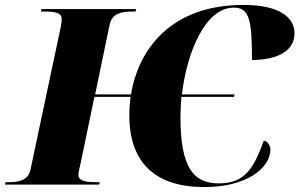

<svg xmlns="http://www.w3.org/2000/svg" viewBox="-45 -751 1218 781"><path d="M786 10C958 10 1055 -67 1055 -144C1055 -159 1041 -179 1028 -179C990 -76 957 -5 846 -5C742 -5 689 -68 689 -276C689 -302 691 -329 693 -357H907L909 -367H695C715 -538 790 -720 906 -720C970 -720 980 -668 980 -507C1078 -507 1153 -541 1153 -615C1153 -682 1089 -731 945 -731C651 -731 518 -551 488 -367H342L401 -651C411 -697 449 -704 493 -704H506L509 -714H124L121 -704H134C177 -704 206 -700 206 -674C206 -670 206 -660 201 -636L79 -61C70 -17 31 -10 -9 -10H-22L-25 0H358L361 -10H348C306 -10 274 -14 274 -40C274 -52 279 -67 284 -92L339 -357H486C483 -332 481 -307 481 -282C481 -89 587 10 786 10Z"/></svg>

Font: Noto Serif Display Black
Style: Italic
Weight: 900
Italic angle: -12°
Designer: Monotype Design Team
Foundry: Monotype Imaging Inc.
Version: Version 2.009